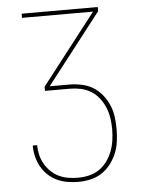

<svg xmlns="http://www.w3.org/2000/svg" viewBox="-53 -777 606 827"><g transform="rotate(-5 250.0 -363.5)"><path d="M252 8Q229 8 205.5 4Q182 0 160.5 -10Q139 -20 121.5 -36.5Q104 -53 92.5 -74Q81 -95 75.5 -118Q70 -141 70 -165H89Q89 -144 94 -123Q99 -102 109.5 -83.5Q120 -65 135.5 -50Q151 -35 170 -26Q189 -17 210 -13.5Q231 -10 252 -10Q277 -10 300.5 -15.5Q324 -21 344 -34.5Q364 -48 378.5 -68Q393 -88 401.5 -110.5Q410 -133 413.5 -157Q417 -181 417 -205Q417 -229 413.5 -253Q410 -277 401 -299Q392 -321 377 -340.5Q362 -360 341.5 -372.5Q321 -385 297.5 -390Q274 -395 250 -395H143V-413L379 -717H72V-735H401V-717L165 -413H250Q276 -413 302.5 -407.5Q329 -402 351.5 -388.5Q374 -375 391 -354Q408 -333 418.5 -308.5Q429 -284 432.5 -258Q436 -232 436 -205Q436 -178 432.5 -151.5Q429 -125 419 -100.5Q409 -76 392.5 -54.5Q376 -33 354 -18.5Q332 -4 305.5 2Q279 8 252 8Z"/></g></svg>

Font: Iosevka Thin
Style: Regular
Weight: 100
Monospace: yes
Designer: Belleve Invis
Foundry: Belleve Invis
Version: Version 32.5.0; ttfautohint (v1.8.4)